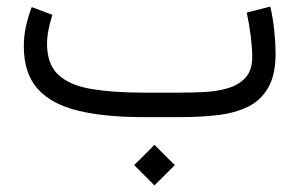

<svg xmlns="http://www.w3.org/2000/svg" viewBox="-20 -355 907 582"><path d="M448.2 84 509.8 145.5 448.2 207 386.7 145.5ZM527.3 0H414.1Q298.3 0 217.5 -19.3Q136.7 -38.6 94.5 -85.4Q52.2 -132.3 52.2 -214.8Q52.2 -246.1 58.8 -275.6Q65.4 -305.2 76.2 -333.5L138.7 -310.1Q132.3 -289.1 127.4 -266.4Q122.6 -243.7 122.6 -222.7Q122.6 -159.7 157.2 -127.9Q191.9 -96.2 257.3 -85.2Q322.8 -74.2 414.1 -74.2H527.8Q563 -74.2 600.8 -76.2Q638.7 -78.1 671.4 -87.9Q704.1 -97.7 724.4 -119.9Q744.6 -142.1 744.6 -182.6Q744.6 -208.5 740.2 -244.4Q735.8 -280.3 728 -316.9L799.3 -335Q807.6 -299.8 811.5 -260.7Q815.4 -221.7 815.4 -193.4Q815.4 -128.4 793.2 -89.6Q771 -50.8 731.7 -31.5Q692.4 -12.2 639.9 -6.1Q587.4 0 527.3 0Z"/></svg>

Font: Vazirmatn UI FD Light
Style: Regular
Weight: 300
Designer: Saber Rastikerdar
Foundry: Saber Rastikerdar
Version: Version 33.003